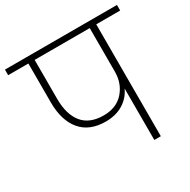

<svg xmlns="http://www.w3.org/2000/svg" viewBox="-197 -894 1036 1048"><g transform="rotate(-30 321.0 -370.0)"><path d="M311 -253.9Q390.6 -253.9 436.3 -304.9Q481.9 -356 481.9 -431.2V-705.1H134.8V-460Q134.8 -361.3 178.5 -307.6Q222.2 -253.9 311 -253.9ZM-32.2 -705.1V-740.2H673.8V-705.1H522.9V0H481.9V-324.2Q459 -274.9 413.3 -247.1Q367.7 -219.2 304.2 -219.2Q201.2 -219.2 148.2 -283Q95.2 -346.7 95.2 -460V-705.1Z"/></g></svg>

Font: SVN-Poppins ExtraLight
Style: Regular
Weight: 200
Designer: Ninad Kale (Devanagari), Jonny Pinhorn (Latin)
Foundry: Indian Type Foundry
Version: Version 3.002 2017